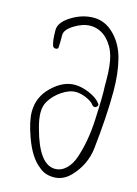

<svg xmlns="http://www.w3.org/2000/svg" viewBox="-114 -873 615 865"><g transform="rotate(15 193.5 -440.5)"><path d="M214 -811Q268 -811 310 -768.5Q352 -726 368 -663Q385 -598 385 -512Q385 -399 368 -243Q359 -165 303 -106Q270 -71 227 -70Q184 -69 156 -94Q109 -129 78 -216Q53 -286 53 -330Q53 -399 104 -448Q155 -497 210 -497Q241 -497 278 -481.5Q315 -466 332 -443Q335 -440 335 -436Q335 -431 330 -427Q325 -423 320 -423Q315 -423 310 -428Q299 -444 272 -455.5Q245 -467 223 -467Q192 -467 158 -444Q124 -421 105 -389Q92 -367 92 -337Q92 -306 104 -264Q146 -108 220 -108Q249 -108 272 -130Q295 -152 307 -189Q333 -268 338 -363Q344 -486 341 -526V-552Q341 -623 329 -665.5Q317 -708 286 -740Q252 -772 209 -772Q174 -772 135 -748Q96 -724 96 -699V-669Q95 -656 95 -642Q95 -632 83 -632Q74 -632 70 -639Q61 -660 61 -713Q61 -749 111 -780Q161 -811 214 -811Z"/></g></svg>

Font: Neythal
Style: Regular
Weight: 400
Designer: Tharique Azeez
Foundry: Tharique Azeez
Version: Version 0.44